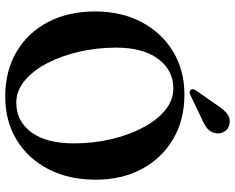

<svg xmlns="http://www.w3.org/2000/svg" viewBox="-106 -826 943 772"><g transform="rotate(90 366.0 -440.5)"><path d="M360.5 -710Q463.5 -710 540.5 -664.2Q617.5 -618.5 660.2 -538.2Q703 -458 703 -353.5Q703 -244.5 660.5 -162.8Q618 -81 542.8 -35.2Q467.5 10.5 368.5 10.5Q266 10.5 189 -34.8Q112 -80 69.2 -161.5Q26.5 -243 26.5 -350.5Q26.5 -456.5 69.2 -537.5Q112 -618.5 187.5 -664.2Q263 -710 360.5 -710ZM557 -266.5Q557 -342.5 540.5 -413.8Q524 -485 494.2 -541.8Q464.5 -598.5 424.2 -632Q384 -665.5 336 -665.5Q263 -665.5 217.5 -604.5Q172 -543.5 172 -435Q172 -358.5 188.5 -286.8Q205 -215 234.8 -158Q264.5 -101 305 -67.5Q345.5 -34 393.5 -34Q467.5 -34 512.2 -94.2Q557 -154.5 557 -266.5ZM405.5 -844.5Q421.5 -869.5 439 -882.5Q456.5 -895.5 477.5 -891.5Q498.5 -888.5 508.8 -871.8Q519 -855 516.5 -838Q513 -815 497 -802Q481 -789 456.5 -779L360.5 -733Q347.5 -727.5 341.5 -736Q338 -740.5 339.2 -745.5Q340.5 -750.5 344 -756Z"/></g></svg>

Font: Fraunces 144pt Soft SemiBold
Style: Regular
Weight: 600
Version: Version 1.000;[b76b70a41]